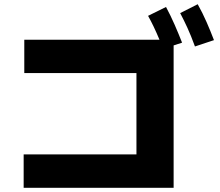

<svg xmlns="http://www.w3.org/2000/svg" viewBox="-20 -874 1040 909"><path d="M903 -654Q884 -706 867 -743Q850 -780 833 -812L916 -854Q939 -813 958 -769.5Q977 -726 993 -684ZM92 15V-143H626V-528H95V-686H735Q708 -751 681 -799L766 -841Q788 -800 807 -756.5Q826 -713 842 -672L802 -659V15Z"/></svg>

Font: Murecho ExtraBold
Style: Regular
Weight: 800
Designer: Neil Summerour
Foundry: Positype
Version: Version 1.010; ttfautohint (v1.8.3)